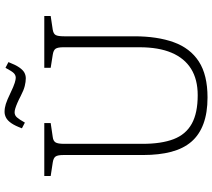

<svg xmlns="http://www.w3.org/2000/svg" viewBox="-64 -851 929 841"><g transform="rotate(-90 400.5 -430.5)"><path d="M394 14Q327 14 278.5 -4Q230 -22 200 -57Q170 -92 156 -145Q142 -198 142 -268V-617Q142 -642 135.5 -651.5Q129 -661 109 -664L50 -673V-701H282V-673L221 -664Q204 -662 197.5 -652Q191 -642 191 -614V-270Q191 -188 211.5 -134.5Q232 -81 279 -55Q326 -29 404 -29Q473 -29 519.5 -58Q566 -87 590 -143.5Q614 -200 614 -284V-617Q614 -642 607.5 -651.5Q601 -661 581 -664L524 -673V-701H751V-673L691 -664Q673 -661 667.5 -651Q662 -641 662 -614V-307Q662 -206 636 -134Q610 -62 551.5 -24Q493 14 394 14ZM478 -782Q463 -782 444.5 -786.5Q426 -791 401 -804Q384 -813 370 -819Q356 -825 346 -828Q336 -831 329 -831Q316 -831 307 -821Q298 -811 284 -786L259 -799Q270 -829 281.5 -845.5Q293 -862 305.5 -868.5Q318 -875 331 -875Q348 -875 365.5 -869.5Q383 -864 414 -849Q443 -835 458 -830.5Q473 -826 480 -826Q491 -826 499.5 -833.5Q508 -841 524 -871L549 -858Q537 -827 525.5 -810.5Q514 -794 502.5 -788Q491 -782 478 -782Z"/></g></svg>

Font: Literata ExtraLight
Style: Regular
Weight: 250
Designer: Latin by Veronika Burian and Jose Scaglione. Greek by Irene Vlachou. Cyrillic by Vera Evstafieva.
Foundry: TypeTogether
Version: Version 3.103;gftools[0.9.29]